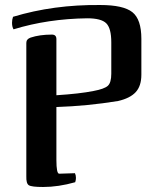

<svg xmlns="http://www.w3.org/2000/svg" viewBox="-20 -733 614 766"><path d="M187 -595Q205 -595 205 -577V-353Q298 -359 353 -370Q396 -378 410 -390.5Q424 -403 424 -439V-564Q424 -620 404 -640Q384 -660 328 -660Q171 -658 34 -616Q28 -626 28 -642Q28 -655 32 -666Q194 -715 380 -713Q472 -713 508 -684.5Q544 -656 544 -578V-435Q544 -390 521.5 -365.5Q499 -341 451 -330Q328 -310 205 -306V-95Q205 -40 216 -40L279 -42Q283 -34 283 -23Q283 -15 280 -6Q213 13 152 13Q106 13 95 6Q84 -1 85 -30V-562Q85 -577 102 -583Q138 -595 187 -595Z"/></svg>

Font: Federant
Style: Medium
Weight: 500
Designer: Cyreal (www.cyreal.org)
Foundry: Cyreal (www.cyreal.org)
Version: Version 1.010